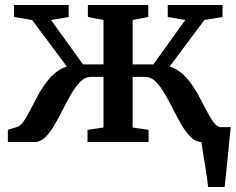

<svg xmlns="http://www.w3.org/2000/svg" viewBox="-20 -568 946 768"><path d="M812.5 180Q810.5 161 807 136.5Q803.5 112 799.2 86.5Q795 61 791.2 38.2Q787.5 15.5 785.5 -0.5L745 -59.5H903Q901 -41 898.5 -16.8Q896 7.5 893.5 34.5Q891 61.5 888.2 88.2Q885.5 115 883 138.8Q880.5 162.5 878.5 180ZM11.5 0V-49L47 -59.5Q62 -64 75.2 -83.5Q88.5 -103 102.5 -130.8Q116.5 -158.5 133 -188.5Q149.5 -218.5 170.2 -245Q191 -271.5 217.8 -288.5Q244.5 -305.5 279 -306.5L279.5 -259L108.5 -488L36 -500V-548H254.5V-500L184 -488L312 -310.5H394V-488L331.5 -500V-548H573V-500L510.5 -488V-310.5H593.5L721 -488L651 -500V-548H870V-500L797.5 -488L626.5 -259L627 -306.5Q661.5 -305.5 688.2 -288.5Q715 -271.5 735.8 -245Q756.5 -218.5 773 -188.5Q789.5 -158.5 803.5 -130.8Q817.5 -103 831 -83.5Q844.5 -64 859 -59.5L894.5 -49V0H786.5Q763.5 0 744 -18.8Q724.5 -37.5 707 -67.2Q689.5 -97 672.8 -130.2Q656 -163.5 638.8 -193.2Q621.5 -223 602.5 -241.8Q583.5 -260.5 561 -260.5H510.5V-58L574.5 -48.5V0H330V-48.5L394 -58V-260.5H343.5Q321 -260.5 302 -241.8Q283 -223 265.5 -193.2Q248 -163.5 231.5 -130.2Q215 -97 197.5 -67.2Q180 -37.5 161 -18.8Q142 0 119 0Z"/></svg>

Font: Merriweather 36pt SemiBold
Style: Regular
Weight: 600
Version: Version 2.100